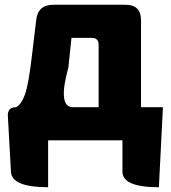

<svg xmlns="http://www.w3.org/2000/svg" viewBox="-20 -589 716 806"><path d="M267 -306Q221 -139 286 -139H394V-401Q394 -430 365 -430H280ZM182 0V197Q29 197 26 132L13 -102Q11 -139 48 -139Q70 -151 85 -193Q100 -236 113 -347L132 -505Q139 -569 204 -569H507Q572 -569 572 -504V-139H664L647 197Q494 197 494 132V0Z"/></svg>

Font: Swei Half Moon CJK SC
Style: Black
Weight: 900
Version: Version 2.071